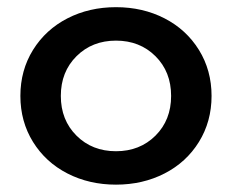

<svg xmlns="http://www.w3.org/2000/svg" viewBox="-20 -500 646 535"><path d="M72 -104.5Q36.8 -161.4 36.8 -232.7Q36.8 -304.1 72 -360.9Q107.3 -417.7 168 -448.9Q228.6 -480 303.2 -480Q377.7 -480 438.4 -448.9Q499.1 -417.7 534.3 -360.9Q569.5 -304.1 569.5 -232.7Q569.5 -161.4 534.3 -104.5Q499.1 -47.7 438.4 -16.6Q377.7 14.5 303.2 14.5Q228.6 14.5 168 -16.6Q107.3 -47.7 72 -104.5ZM193.2 -343.4Q149.5 -300 149.5 -232.7Q149.5 -165.5 193.2 -122Q236.8 -78.6 303.2 -78.6Q369.5 -78.6 413.2 -122Q456.8 -165.5 456.8 -232.7Q456.8 -300 413.2 -343.4Q369.5 -386.8 303.2 -386.8Q236.8 -386.8 193.2 -343.4Z"/></svg>

Font: Spartan MB SemBd
Style: Regular
Weight: 600
Designer: Matt Bailey, Mirko Velimirovic
Foundry: Matt Bailey
Version: Version 1.005